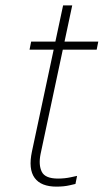

<svg xmlns="http://www.w3.org/2000/svg" viewBox="-20 -685 402 715"><path d="M190 10Q162 10 141.5 2Q121 -6 109 -22.5Q97 -39 94.5 -63.5Q92 -88 99 -121L215 -665H249L131 -111Q123 -71 135.5 -45.5Q148 -20 196 -20Q221 -20 244 -25Q267 -30 267 -30L261 0Q261 0 239.5 5Q218 10 190 10ZM340 -500H90L96 -530H346Z"/></svg>

Font: Be Vietnam Pro Variable Thin
Style: Italic
Weight: 100
Italic angle: -12°
Designer: Lam Bao, Tony Le, Vietanh Nguyen
Foundry: Yellow Type Foundry
Version: Version 1.002